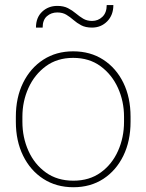

<svg xmlns="http://www.w3.org/2000/svg" viewBox="-20 -745 590 774"><path d="M43.9 -253.9V-274.4Q43.9 -352.1 73.2 -411.4Q102.5 -470.7 154.5 -504.4Q206.5 -538.1 274.9 -538.1Q344.2 -538.1 396.2 -504.4Q448.2 -470.7 477.3 -411.4Q506.3 -352.1 506.3 -274.4V-253.9Q506.3 -176.8 477.3 -117.2Q448.2 -57.6 396.5 -23.9Q344.7 9.8 275.9 9.8Q207 9.8 154.8 -23.9Q102.5 -57.6 73.2 -117.2Q43.9 -176.8 43.9 -253.9ZM70.3 -274.4V-253.9Q70.3 -190.9 94.7 -136.7Q119.1 -82.5 165 -49.6Q210.9 -16.6 275.9 -16.6Q340.3 -16.6 386 -49.6Q431.6 -82.5 455.8 -136.7Q480 -190.9 480 -253.9V-274.4Q480 -336.4 455.6 -390.4Q431.2 -444.3 385.5 -478Q339.8 -511.7 274.9 -511.7Q210.4 -511.7 164.8 -478Q119.1 -444.3 94.7 -390.4Q70.3 -336.4 70.3 -274.4ZM410.2 -724.6H437Q437 -684.1 412.1 -658.9Q387.2 -633.8 351.1 -633.8Q324.7 -633.8 307.4 -643.1Q290 -652.3 276.4 -664.3Q262.7 -676.3 247.6 -685.5Q232.4 -694.8 210.9 -694.8Q186.5 -694.8 169.2 -679.7Q151.9 -664.6 151.9 -633.8H125Q125 -674.3 149.9 -697.8Q174.8 -721.2 210.9 -721.2Q236.3 -721.2 253.9 -712.2Q271.5 -703.1 285.9 -690.9Q300.3 -678.7 315.4 -669.7Q330.6 -660.6 351.1 -660.6Q375.5 -660.6 392.8 -677.2Q410.2 -693.8 410.2 -724.6Z"/></svg>

Font: Vazirmatn RD FD Thin
Style: Regular
Weight: 100
Designer: Saber Rastikerdar
Foundry: Saber Rastikerdar
Version: Version 33.003